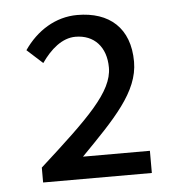

<svg xmlns="http://www.w3.org/2000/svg" viewBox="-40 -929 491 526"><g transform="rotate(-5 205.0 -665.5)"><path d="M58 -482V-441H357V-502H173C266 -597 335 -666 335 -749C335 -842 279 -890 191 -890C131 -890 79 -857 44 -806L87 -767C112 -803 144 -831 181 -831C232 -831 265 -796 265 -739C265 -672 194 -605 58 -482Z"/></g></svg>

Font: Spoqa Han Sans Neo
Style: Regular
Weight: 400
Designer: [Spoqa Han Sans Neo] Dong-huui Kim ___ Younghwa Kang ___ Yujin Lee ___ [Noto Sans] Ryoko NISHIZUKA ____ (kana & ideograp
Foundry: Spoqa (http://www.spoqa-han-sans.com)
Version: Version 1.100;hotconv 1.0.109;makeotfexe 2.5.65596